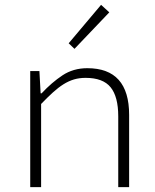

<svg xmlns="http://www.w3.org/2000/svg" viewBox="-20 -774 640 794"><path d="M105 0V-480H143L148 -388H152Q194 -433 238.5 -462.5Q283 -492 341 -492Q514 -492 514 -299V0H469V-293Q469 -374 437.5 -413Q406 -452 334 -452Q308 -452 286 -445.5Q264 -439 242.5 -425.5Q221 -412 198.5 -391.5Q176 -371 150 -344V0ZM288 -572 264 -595 398 -754 432 -723Z"/></svg>

Font: Source Code Pro Light
Style: Regular
Weight: 300
Monospace: yes
Designer: Paul D. Hunt, Teo Tuominen
Foundry: Adobe Systems Incorporated
Version: Version 2.030;PS 1.000;hotconv 16.6.51;makeotf.lib2.5.65220